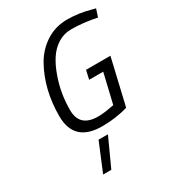

<svg xmlns="http://www.w3.org/2000/svg" viewBox="-229 -830 1126 1242"><g transform="rotate(-30 334.0 -209.5)"><path d="M322 10Q113 10 113 -186Q113 -383 198 -536Q240 -611 310.5 -656.5Q381 -702 469 -702Q554 -702 640 -678L668 -671L649 -613Q549 -634 459 -634Q405 -634 360 -605.5Q315 -577 285 -530.5Q255 -484 234 -424Q193 -312 193 -185Q193 -58 330 -58Q374 -58 433 -70L451 -73L503 -293H398L413 -359H595L515 -17Q427 10 322 10ZM257 73H327L231 283H170Z"/></g></svg>

Font: Titillium Web
Style: Italic
Weight: 400
Italic angle: -13°
Version: Version 1.002;PS 57.000;hotconv 1.0.70;makeotf.lib2.5.55311